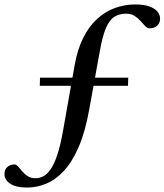

<svg xmlns="http://www.w3.org/2000/svg" viewBox="-57 -713 740 864"><path d="M122 -327 123 -363.5H520L519 -327ZM64.5 131Q14.5 131 -11.2 113.5Q-37 96 -37 70Q-37 49.5 -23.8 38.2Q-10.5 27 7.5 27Q16.5 27 24.8 36.5Q33 46 43.2 58.2Q53.5 70.5 67.8 79.8Q82 89 103 89Q120.5 89 137.5 80.5Q154.5 72 170.5 49.2Q186.5 26.5 200.8 -16Q215 -58.5 227 -126.5L278.5 -417.5Q291.5 -491.5 318 -543.8Q344.5 -596 381.2 -629Q418 -662 461.5 -677.5Q505 -693 551.5 -693Q589.5 -693 614.5 -684.2Q639.5 -675.5 651.5 -660.8Q663.5 -646 663.5 -629Q663.5 -609.5 650.2 -597.5Q637 -585.5 616.5 -585.5Q606 -585.5 596.5 -595.5Q587 -605.5 575.5 -618.5Q564 -631.5 548.5 -641.5Q533 -651.5 510 -651.5Q480.5 -651.5 458.2 -637.8Q436 -624 420.2 -587.8Q404.5 -551.5 392.5 -484.5L345 -223Q327.5 -123.5 298.5 -55.2Q269.5 13 232.5 53.8Q195.5 94.5 152.5 112.8Q109.5 131 64.5 131Z"/></svg>

Font: Newsreader 36pt Medium
Style: Italic
Weight: 500
Italic angle: -17°
Designer: Hugues Gentile
Foundry: Production Type
Version: Version 1.003